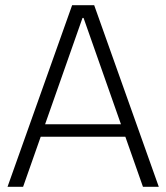

<svg xmlns="http://www.w3.org/2000/svg" viewBox="-20 -720 641 740"><path d="M258 -700H343L592 0H531L302 -651H298L69 0H9ZM124 -241H476V-193H124Z"/></svg>

Font: Pathway Extreme 8pt Thin 12pt
Style: Regular
Weight: 100
Version: Version 1.001;gftools[0.9.26]